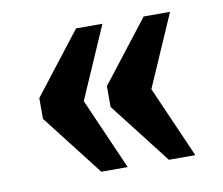

<svg xmlns="http://www.w3.org/2000/svg" viewBox="-55 -539 624 537"><g transform="rotate(-10 257.5 -270.5)"><path d="M384 -67H459L370 -270L459 -474H384L249 -300V-241ZM192 -67H267L178 -270L267 -474H192L57 -300V-241Z"/></g></svg>

Font: Noto Serif Devanagari Condensed Black
Style: Regular
Weight: 900
Width: 3
Designer: Universal Thirst, Indian Type Foundry and the Monotype Design Team
Foundry: Monotype Imaging Inc.
Version: Version 2.004